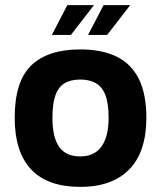

<svg xmlns="http://www.w3.org/2000/svg" viewBox="-20 -716 630 751"><path d="M294.1 15Q165.9 15 101.7 -53.4Q37.5 -121.9 37.5 -255Q37.5 -398.3 102.6 -460.5Q167.7 -522.7 293.5 -522.7Q378.7 -522.7 436.4 -494.4Q494 -466.1 523.3 -406.9Q552.5 -347.7 552.5 -255Q552.5 -122.2 485.7 -53.6Q418.8 15 294.1 15ZM293.8 -104.2Q331 -104.2 355.5 -121.6Q380.1 -139 392.5 -172.7Q404.9 -206.3 404.9 -255Q404.9 -311.2 392.3 -343.8Q379.8 -376.5 355.1 -390.7Q330.4 -404.9 293.8 -404.9Q256.2 -404.9 232 -390.1Q207.8 -375.3 196.5 -342.6Q185.1 -310 185.1 -255Q185.1 -178.9 211.4 -141.6Q237.6 -104.2 293.8 -104.2ZM324.5 -579.4 385 -695.8H489.1L399.1 -579.4ZM182.8 -579.4 243.3 -695.8H347.4L257.4 -579.4Z"/></svg>

Font: Maven Pro
Style: Regular
Weight: 400
Designer: Joe Prince
Foundry: Joe Prince
Version: Version 2.103